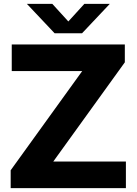

<svg xmlns="http://www.w3.org/2000/svg" viewBox="-20 -969 704 989"><path d="M35 0V-92L403.5 -603H40.5V-740H623V-648L254.5 -137H628.5V0ZM261.5 -797.5 118.5 -949H249.5L332 -858.5L414.5 -949H545.5L402.5 -797.5Z"/></svg>

Font: Encode Sans SemiExpanded SemiExpanded
Style: Bold
Weight: 700
Width: 6
Designer: Multiple Designers
Foundry: Impallari Type
Version: Version 3.000; ttfautohint (v1.8.3) -l 8 -r 50 -G 200 -x 14 